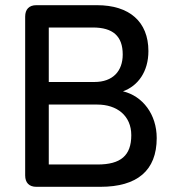

<svg xmlns="http://www.w3.org/2000/svg" viewBox="-20 -720 674 740"><path d="M120 0H367C508 0 584 -62 584 -188C584 -279 530 -350 454 -368C512 -389 552 -444 552 -523C552 -637 478 -700 354 -700H120C92 -700 77 -684 77 -656V-44C77 -16 92 0 120 0ZM168 -86V-317H355C431 -317 486 -274 486 -199C486 -121 446 -86 356 -86ZM168 -404V-614H338C415 -614 453 -581 453 -510C453 -446 415 -404 344 -404Z"/></svg>

Font: 寒蝉半圆体
Style: Regular
Weight: 400
Designer: Yoshimichi Ohira & Warren
Foundry: ChillType
Version: Version 1.800;Glyphs 3.1.1 (3135)